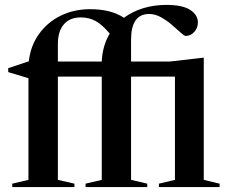

<svg xmlns="http://www.w3.org/2000/svg" viewBox="-20 -763 934 783"><path d="M283.5 0H30V-14L96 -29.5V-444L13.5 -469V-485L97.5 -513Q104.5 -576 138.8 -624Q173 -672 227 -698.8Q281 -725.5 348 -725.5Q433 -725.5 485.5 -690.5Q519 -715.5 563 -729.2Q607 -743 658.5 -743Q724.5 -743 755.8 -722.5Q787 -702 787 -671.5Q787 -649.5 772.5 -633Q758 -616.5 737 -616.5Q731.5 -616.5 716.8 -630Q702 -643.5 681.5 -661.2Q661 -679 637 -692.5Q613 -706 588.5 -706Q514.5 -706 514.5 -601.5V-512H672L806.5 -527.5H811V-29.5L875.5 -14V0H628V-14L693.5 -29.5V-450.5H514.5V-29.5L580.5 -14V0H329V-14L395 -29.5V-450.5H216V-29.5L283.5 -14ZM216 -583V-512H395Q397.5 -575.5 427.5 -626Q397.5 -662 370.5 -677Q343.5 -692 309.5 -692Q264.5 -692 240.2 -663.5Q216 -635 216 -583Z"/></svg>

Font: Newsreader Display Medium
Style: Regular
Weight: 500
Designer: Hugues Gentile
Foundry: Production Type
Version: Version 1.001